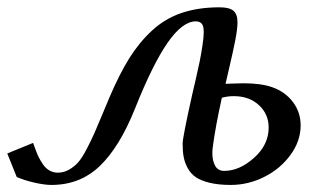

<svg xmlns="http://www.w3.org/2000/svg" viewBox="-48 -511 908 533"><path d="M578.1 -278.3Q583 -278.3 600.3 -279.1Q617.7 -279.8 628.9 -279.8Q677.2 -279.8 708.5 -268.6Q744.1 -255.9 765.4 -227.5Q786.6 -199.2 786.6 -163.1Q786.6 -119.6 758.5 -81.1Q730.5 -42.5 685.8 -20Q641.1 2.4 592.8 2.4Q559.1 2.4 534.7 -3.4Q510.3 -9.3 495.8 -19Q481.4 -28.8 473.1 -44.2Q464.8 -59.6 461.9 -75.2Q459 -90.8 459 -112.3Q459 -129.9 485.8 -249.5Q487.3 -255.9 494.9 -288.6Q502.4 -321.3 506.1 -339.4Q509.8 -357.4 513.7 -382.3Q517.6 -407.2 517.6 -421.4Q517.6 -439 512 -445.3Q506.3 -451.7 495.6 -451.7Q458.5 -451.7 417.2 -392.3Q376 -333 327.1 -210.4Q284.2 -103 229.2 -50.3Q174.3 2.4 94.7 2.4Q75.7 2.4 47.9 -3.9Q20 -10.3 -1.5 -19.5Q-23.4 -73.2 -27.8 -85L43.9 -114.3Q44.9 -111.8 49.8 -98.1Q54.7 -84.5 59.1 -75.4Q63.5 -66.4 71 -55.2Q78.6 -43.9 89.1 -37.8Q99.6 -31.7 112.3 -31.7Q128.9 -31.7 143.3 -39.8Q157.7 -47.9 168.5 -59.8Q179.2 -71.8 191.9 -95.9Q204.6 -120.1 213.9 -141.1Q223.1 -162.1 238.8 -199.7Q242.2 -208.5 244.4 -213.4Q246.6 -218.3 249.8 -226.1Q252.9 -233.9 255.9 -240.7Q283.2 -304.7 310.3 -348.4Q337.4 -392.1 373.3 -425.5Q409.2 -459 455.6 -474.9Q502 -490.7 561.5 -490.7Q588.4 -490.7 599.9 -481.2Q611.3 -471.7 611.3 -449.2Q611.3 -431.6 605.5 -401.1Q599.6 -370.6 590.1 -330.3Q580.6 -290 578.1 -278.3ZM601.1 -244.1Q584 -244.1 567.9 -239.7Q550.3 -160.6 543 -105Q541.5 -96.2 541.5 -85.4Q541.5 -64.9 549.3 -50.8Q557.1 -36.6 574.2 -36.6Q616.7 -36.6 657.2 -72.8Q697.8 -108.9 697.8 -157.2Q697.8 -194.3 670.7 -219.2Q643.6 -244.1 601.1 -244.1Z"/></svg>

Font: Flanker
Style: Italic
Weight: 400
Italic angle: -12°
Designer: Flanker
Version: Version 2.027